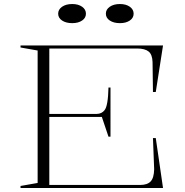

<svg xmlns="http://www.w3.org/2000/svg" viewBox="-20 -934 920 954"><path d="M82 0V-10L167 -25V-683L82 -698V-708H790L754 -477H740L738 -625Q737 -663 718.5 -678Q700 -693 661 -693H225V-368H461Q473 -368 483 -373Q493 -378 499 -386Q508 -396 513 -425Q518 -454 519 -499H529V-255H519L486 -353H225V-15H676Q712 -15 728.5 -32.5Q745 -50 746 -93L740 -248H754L790 0ZM576 -914Q606 -914 625 -900.5Q644 -887 644 -866Q644 -845 625 -832Q606 -819 576 -819Q545 -819 525.5 -832Q506 -845 506 -866Q506 -887 525.5 -900.5Q545 -914 576 -914ZM339 -914Q369 -914 388 -900.5Q407 -887 407 -866Q407 -845 388 -832Q369 -819 339 -819Q308 -819 288.5 -832Q269 -845 269 -866Q269 -887 288.5 -900.5Q308 -914 339 -914Z"/></svg>

Font: Kalnia SemiExpanded ExtraLight
Style: Regular
Weight: 250
Width: 6
Designer: Frida Medrano
Foundry: Frida Medrano
Version: Version 1.105